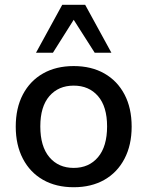

<svg xmlns="http://www.w3.org/2000/svg" viewBox="-20 -776 618 805"><path d="M289 9Q215 9 160.5 -22Q106 -53 76 -110.5Q46 -168 46 -245Q46 -323 76 -380Q106 -437 160.5 -468Q215 -499 289 -499Q363 -499 417.5 -468Q472 -437 502 -380Q532 -323 532 -245Q532 -168 502 -110.5Q472 -53 417.5 -22Q363 9 289 9ZM289 -72Q353 -72 391 -117Q429 -162 429 -246Q429 -329 391 -373Q353 -417 289 -417Q225 -417 187 -373Q149 -329 149 -246Q149 -162 187 -117Q225 -72 289 -72ZM131 -555 241 -756H337L447 -555H377L289 -693L202 -555Z"/></svg>

Font: Nunito Sans 11pt SemiBold
Style: Regular
Weight: 600
Version: Version 3.101;gftools[0.9.27]